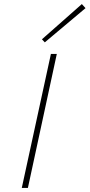

<svg xmlns="http://www.w3.org/2000/svg" viewBox="-20 -923 440 943"><path d="M186 -730 382 -903 400 -883 200 -715ZM230 -658H259L117 0H87Z"/></svg>

Font: Ysabeau Infant Extralight
Style: Italic
Weight: 200
Italic angle: -12°
Designer: Christian Thalmann (Catharsis Fonts)
Version: Version 0.003